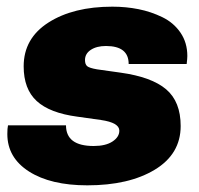

<svg xmlns="http://www.w3.org/2000/svg" viewBox="-20 -546 598 576"><path d="M242 10Q132 10 67 -31.5Q2 -73 2 -144Q2 -161 4 -170H178Q178 -108 261 -108Q297 -108 317.5 -121.5Q338 -135 338 -154Q338 -178 283 -186L212 -196Q129 -207 90 -243Q51 -279 51 -347Q51 -431 125.5 -478.5Q200 -526 317 -526Q358 -526 395.5 -518.5Q433 -511 467 -494.5Q501 -478 521.5 -448Q542 -418 542 -378Q542 -370 540 -354H366Q366 -408 298 -408Q270 -408 252.5 -396.5Q235 -385 235 -366Q235 -353 241.5 -347.5Q248 -342 271 -338L342 -328Q435 -315 478.5 -278Q522 -241 522 -168Q522 -84 444.5 -37Q367 10 242 10Z"/></svg>

Font: Creato Display Black
Style: Italic
Weight: 900
Italic angle: -10°
Version: Version 1.000